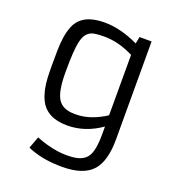

<svg xmlns="http://www.w3.org/2000/svg" viewBox="-146 -706 959 1052"><g transform="rotate(20 333.0 -179.5)"><path d="M482.9 -541 490.7 -581.1H561L561.5 -10.7Q561.5 114.7 512.2 171.9Q459.5 232.4 334 232.4Q236.3 232.4 160.6 206.1Q141.6 199.7 131.3 194.3L156.7 125.5Q165.5 128.4 182.6 135Q199.7 141.6 223.6 147.9Q284.2 164.1 334.7 164.1Q385.3 164.1 412.6 153.8Q439.9 143.6 455.1 122.1Q480.5 85.9 480.5 -9.3V-55.7Q387.2 9.8 283.2 9.8Q161.6 9.8 121.1 -76.7Q97.7 -125.5 93.8 -200.2Q92.3 -234.4 92.3 -275.6Q92.3 -316.9 93 -358.9Q93.8 -400.9 99.1 -436.5Q104.5 -472.2 116 -500.7Q127.4 -529.3 148.9 -549.3Q193.4 -590.8 285.9 -590.8Q378.4 -590.8 482.9 -541ZM480.5 -473.6Q392.6 -517.6 310.5 -517.6Q251 -517.6 231.9 -507.8Q212.9 -498 202.9 -482.4Q192.9 -466.8 186.5 -439.5Q175.3 -388.2 175.3 -270.5V-259.8Q175.3 -151.4 202.1 -107.9Q229 -63.5 300.3 -63.5H307.6Q375 -63.5 445.3 -100.6Q465.3 -110.8 480.5 -121.6Z"/></g></svg>

Font: Armata
Style: Regular
Weight: 400
Designer: Viktoriya Grabowska
Foundry: Viktoriya Grabowska
Version: Version 1.003